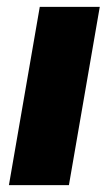

<svg xmlns="http://www.w3.org/2000/svg" viewBox="-20 -540 318 560"><path d="M6 0H181L271 -520H96Z"/></svg>

Font: Fixel Text 20240404 ExtraBold
Style: Italic
Weight: 800
Width: 4
Italic angle: -10°
Designer: AlfaBravo + MacPaw
Foundry: Kyrylo Tkachov, Marchela Mozhyna, Serhii Makarenko, Maria Weinstein, Zakhar Kryvoshyya
Version: Version 1.211;Glyphs 3.2 (3225)